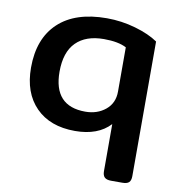

<svg xmlns="http://www.w3.org/2000/svg" viewBox="-79 -566 775 840"><g transform="rotate(10 308.5 -146.5)"><path d="M432 166V-43Q378 15 276 15Q165 15 102 -49Q39 -113 39 -225Q39 -354 114 -424.5Q189 -495 329 -495Q394 -495 456.5 -477Q519 -459 558 -432V166Q558 185 549.5 193.5Q541 202 520 202H470Q450 202 441 193.5Q432 185 432 166ZM432 -187V-384Q396 -403 332 -403Q252 -403 208.5 -359.5Q165 -316 165 -229Q165 -76 306 -76Q359 -76 395.5 -106Q432 -136 432 -187Z"/></g></svg>

Font: Mitr
Style: Regular
Weight: 400
Designer: Thanarat Vachiruckul
Foundry: Cadson Demak
Version: Version 1.002